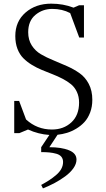

<svg xmlns="http://www.w3.org/2000/svg" viewBox="-20 -731 582 1054"><path d="M58.1 0V-176.8H85L123 -75.2Q183.1 -20 265.1 -20Q329.1 -20 371.6 -59.1Q414.1 -98.1 414.1 -168Q414.1 -200.7 402.1 -226.3Q390.1 -252 369.9 -268.6Q349.6 -285.2 323.2 -298.8Q296.9 -312.5 268.1 -323.7Q239.3 -335 210.2 -346.9Q181.2 -358.9 154.8 -375Q128.4 -391.1 108.2 -411.4Q87.9 -431.6 75.9 -462.6Q64 -493.7 64 -533.2Q64 -613.3 120.1 -662.1Q176.3 -710.9 261.2 -710.9Q327.1 -710.9 383.8 -689L414.1 -702.1H440.9V-524.9H415L365.2 -659.2Q321.8 -682.1 267.1 -682.1Q213.9 -682.1 174.3 -649.2Q134.8 -616.2 134.8 -554.2Q134.8 -512.2 154.3 -481.7Q173.8 -451.2 204.8 -433.1Q235.8 -415 273.2 -399.9Q310.5 -384.8 348.1 -367.9Q385.7 -351.1 416.7 -329.3Q447.8 -307.6 467.3 -270.5Q486.8 -233.4 486.8 -183.1Q486.8 -145 474.9 -113.5Q462.9 -82 443.6 -61Q424.3 -40 398.7 -24.7Q373 -9.3 347.7 -1.7Q322.3 5.9 295.9 8.8L251 77.1Q317.4 77.1 358.6 93.8Q399.9 110.4 399.9 145Q399.9 168.5 383.1 192.4Q366.2 216.3 338.4 236.8Q310.5 257.3 279.8 273.7Q249 290 215.8 303.2L206.1 284.2Q231.9 270 249.3 258.8Q266.6 247.6 286.4 231.2Q306.2 214.8 316.2 196.5Q326.2 178.2 326.2 158.2Q326.2 141.1 316.9 129.6Q307.6 118.2 289.3 113Q271 107.9 252 106Q232.9 104 206.1 104V77.1L251 9.8Q190.9 5.9 133.8 -20L85.9 0Z"/></svg>

Font: Dihjauti S
Style: Regular
Weight: 400
Designer: T. Christopher White
Version: Version 3.0.0